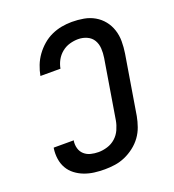

<svg xmlns="http://www.w3.org/2000/svg" viewBox="-136 -849 872 962"><g transform="rotate(-20 300.0 -367.5)"><path d="M259 8Q230 8 203 4.5Q176 1 151 -8.5Q126 -18 105 -34Q84 -50 71 -72.5Q58 -95 54 -122.5Q50 -150 54 -178Q54 -179 54.5 -180Q55 -181 55 -182H162Q162 -181 162 -180.5Q162 -180 161 -180Q158 -159 163.5 -139.5Q169 -120 183.5 -107Q198 -94 218 -89Q238 -84 259 -84Q282 -84 306.5 -91.5Q331 -99 350 -116Q369 -133 379.5 -156.5Q390 -180 394 -203L446 -518Q450 -543 448.5 -567.5Q447 -592 435.5 -611.5Q424 -631 402 -641Q380 -651 355 -651Q333 -651 310 -644.5Q287 -638 268 -622.5Q249 -607 237.5 -586Q226 -565 222 -542H115Q120 -569 130.5 -596Q141 -623 158 -646.5Q175 -670 197.5 -689.5Q220 -709 246.5 -721Q273 -733 300.5 -738Q328 -743 355 -743Q387 -743 418 -737.5Q449 -732 475 -717Q501 -702 519.5 -679Q538 -656 547.5 -627Q557 -598 557 -566.5Q557 -535 552 -503L500 -188Q495 -161 485.5 -134Q476 -107 459 -83.5Q442 -60 418 -41.5Q394 -23 367.5 -11.5Q341 0 313.5 4Q286 8 259 8Z"/></g></svg>

Font: Iosevka SS04 SmBd Ex Obl
Style: Regular
Weight: 600
Width: 7
Italic angle: -9°
Monospace: yes
Designer: Belleve Invis
Foundry: Belleve Invis
Version: Version 19.0.0; ttfautohint (v1.8.4)